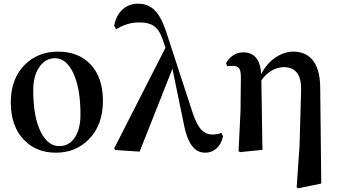

<svg xmlns="http://www.w3.org/2000/svg" viewBox="-20 -821 1852 1052"><path d="M112.3 -53.7Q39.1 -127.9 39.1 -260.7Q39.1 -389.6 116.2 -466.8Q188.5 -538.1 297.9 -538.1Q409.2 -538.1 474.6 -469.7Q543.9 -397.5 543.9 -268.6Q543.9 -135.7 466.8 -57.6Q394.5 15.6 286.6 15.6Q178.7 15.6 112.3 -53.7ZM304.7 -20.5Q360.4 -20.5 391.6 -70.3Q420.9 -117.2 420.9 -194.3Q420.9 -337.9 380.9 -421.9Q342.8 -502 281.2 -502Q227.5 -502 194.3 -452.1Q162.1 -404.3 162.1 -327.1Q162.1 -178.7 204.1 -96.7Q243.2 -20.5 304.7 -20.5Z M1105.5 15.6Q1063.5 15.6 1038.1 -14.6Q1004.9 -50.8 987.3 -140.6L924.8 -444.3L745.1 9.8L611.3 1L605.5 -7.8L886.7 -559.6L870.1 -608.4Q851.6 -660.2 821.3 -679.7Q793.9 -698.2 743.2 -698.2Q675.8 -698.2 616.2 -660.2L605.5 -679.7Q616.2 -737.3 651.4 -769Q686.5 -800.8 737.3 -800.8Q791 -800.8 826.7 -765.6Q862.3 -730.5 888.7 -652.3L1035.2 -204.1Q1057.6 -136.7 1084 -109.4Q1108.4 -84 1144.5 -84Q1171.9 -84 1193.4 -92.8L1202.1 -74.2Q1193.4 -32.2 1167 -8.3Q1140.6 15.6 1105.5 15.6Z M1613.3 210.9 1605.5 204.1 1621.1 -20.5 1629.9 -326.2Q1632.8 -453.1 1535.2 -453.1Q1502 -453.1 1469.7 -434.6Q1435.5 -415 1412.1 -380.9L1418 0L1294.9 12.7L1287.1 6.8L1297.9 -213.9L1299.8 -397.5Q1299.8 -433.6 1290 -446.8Q1280.3 -460 1255.9 -460Q1231.4 -460 1224.6 -458L1218.8 -475.6Q1253.9 -534.2 1312.5 -534.2Q1404.3 -534.2 1411.1 -415Q1441.4 -474.6 1492.2 -507.8Q1539.1 -538.1 1586.9 -538.1Q1650.4 -538.1 1687.5 -498Q1733.4 -448.2 1734.4 -343.8L1740.2 184.6Z"/></svg>

Font: Bpmf GenRyu Min B
Style: B
Weight: 700
Foundry: But Ko
Version: Version 1.320